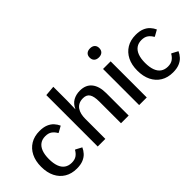

<svg xmlns="http://www.w3.org/2000/svg" viewBox="-21 -1375 1986 1986"><g transform="rotate(-45 972.0 -382.0)"><path d="M301.8 9.8Q225.6 9.8 169.7 -23.9Q113.8 -57.6 83.3 -119.1Q52.7 -180.7 52.7 -265.1Q52.7 -349.6 83.5 -410.9Q114.3 -472.2 170.2 -505.9Q226.1 -539.6 302.2 -539.6Q358.4 -539.6 396.7 -523.7Q435.1 -507.8 459.2 -481.2Q483.4 -454.6 497.1 -423.3L431.6 -386.7H425.3Q406.7 -420.4 379.2 -439.9Q351.6 -459.5 306.6 -459.5Q261.7 -459.5 230.2 -437.3Q198.7 -415 182.4 -371.8Q166 -328.6 166 -265.1Q166 -201.7 182.1 -158.2Q198.2 -114.7 229.5 -92.8Q260.7 -70.8 306.2 -70.3Q351.1 -70.3 378.7 -89.4Q406.2 -108.4 424.3 -141.6H430.7L496.6 -106.4Q482.9 -75.2 458.7 -48.6Q434.6 -22 396.2 -6.1Q357.9 9.8 301.8 9.8Z M615.2 0V-752L727.1 -761.7V-561.5L724.1 -434.6Q749.5 -491.2 793.2 -515.4Q836.9 -539.6 892.6 -539.6Q979 -539.6 1023.4 -483.9Q1067.9 -428.2 1067.9 -327.6V0H955.6V-318.4Q955.6 -392.6 933.6 -427Q911.6 -461.4 860.8 -461.4Q823.7 -461.4 798.1 -448.2Q772.5 -435.1 756.6 -411.9Q740.7 -388.7 733.6 -358.4Q726.6 -328.1 726.6 -293.9V0Z M1221.2 0V-528.3H1332.5V0ZM1276.4 -642.6Q1243.2 -642.6 1224.6 -660.2Q1206.1 -677.7 1206.1 -709.5Q1206.1 -739.7 1224.6 -757.1Q1243.2 -774.4 1276.4 -774.4Q1309.6 -774.4 1328.1 -757.1Q1346.7 -739.7 1346.7 -709.5Q1346.7 -677.7 1328.1 -660.2Q1309.6 -642.6 1276.4 -642.6Z M1708.5 9.8Q1632.3 9.8 1576.4 -23.9Q1520.5 -57.6 1490 -119.1Q1459.5 -180.7 1459.5 -265.1Q1459.5 -349.6 1490.2 -410.9Q1521 -472.2 1576.9 -505.9Q1632.8 -539.6 1709 -539.6Q1765.1 -539.6 1803.5 -523.7Q1841.8 -507.8 1866 -481.2Q1890.1 -454.6 1903.8 -423.3L1838.4 -386.7H1832Q1813.5 -420.4 1785.9 -439.9Q1758.3 -459.5 1713.4 -459.5Q1668.5 -459.5 1637 -437.3Q1605.5 -415 1589.1 -371.8Q1572.8 -328.6 1572.8 -265.1Q1572.8 -201.7 1588.9 -158.2Q1605 -114.7 1636.2 -92.8Q1667.5 -70.8 1712.9 -70.3Q1757.8 -70.3 1785.4 -89.4Q1813 -108.4 1831.1 -141.6H1837.4L1903.3 -106.4Q1889.6 -75.2 1865.5 -48.6Q1841.3 -22 1803 -6.1Q1764.6 9.8 1708.5 9.8Z"/></g></svg>

Font: Comme Medium
Style: Regular
Weight: 500
Version: Version 1.000;gftools[0.9.27]